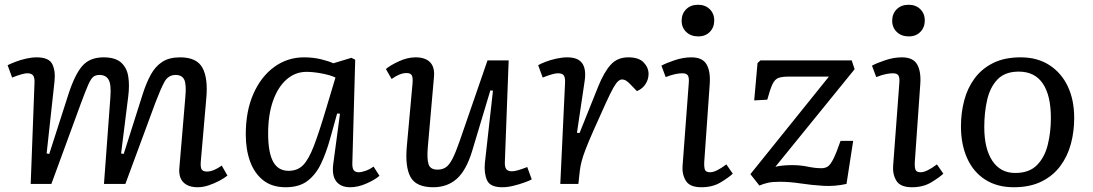

<svg xmlns="http://www.w3.org/2000/svg" viewBox="-20 -773 4594 807"><path d="M444 -365Q448 -418 436.5 -438Q425 -458 398 -458Q382 -458 372 -450Q362 -442 351 -417Q340 -392 321 -341L196 0H109L125 -425Q126 -447 119 -456Q112 -465 95 -465Q76 -465 31 -447L12 -499Q24 -505 44.5 -513Q65 -521 89 -526.5Q113 -532 134 -532Q186 -532 200 -503Q214 -474 209 -430L176 -128L187 -126L268 -378Q295 -461 326.5 -496.5Q358 -532 415 -532Q464 -532 488.5 -510.5Q513 -489 519 -452Q525 -415 519 -368L489 -128L500 -126L580 -378Q595 -425 614 -459.5Q633 -494 662 -513Q691 -532 737 -532Q807 -532 831 -488Q855 -444 847 -359L824 -95Q822 -70 827.5 -61Q833 -52 850 -52Q877 -52 912 -77L936 -35Q924 -25 902.5 -13.5Q881 -2 857 6Q833 14 811 14Q771 14 750.5 -7Q730 -28 734 -69L759 -365Q764 -418 754.5 -438Q745 -458 718 -458Q687 -458 671 -428.5Q655 -399 633 -341L507 0H417Z M1461 -90Q1460 -67 1466.5 -58Q1473 -49 1488 -49Q1499 -49 1516.5 -55Q1534 -61 1550 -73L1575 -34Q1557 -18 1521 -2Q1485 14 1452 14Q1412 14 1393 -11Q1374 -36 1381 -86L1409 -295L1397 -296L1367 -188Q1351 -131 1329.5 -85.5Q1308 -40 1273 -13Q1238 14 1181 14Q1123 14 1086 -15.5Q1049 -45 1031 -95Q1013 -145 1013 -208Q1013 -306 1045 -378.5Q1077 -451 1132.5 -491.5Q1188 -532 1258 -532Q1296 -532 1329 -524Q1362 -516 1381 -507L1457 -530L1473 -522ZM1193 -55Q1230 -55 1253.5 -78.5Q1277 -102 1299 -159Q1321 -216 1351 -317L1390 -447Q1370 -457 1333.5 -464Q1297 -471 1268 -471Q1221 -471 1184.5 -439Q1148 -407 1127.5 -349Q1107 -291 1107 -212Q1107 -132 1128 -93.5Q1149 -55 1193 -55Z M1602 -483Q1621 -499 1657 -515.5Q1693 -532 1727 -532Q1768 -532 1788 -511Q1808 -490 1804 -449L1778 -153Q1774 -104 1781.5 -82Q1789 -60 1819 -60Q1839 -60 1853.5 -69.5Q1868 -79 1881.5 -105Q1895 -131 1912 -180L2029 -519H2118L2102 -93Q2101 -71 2108 -62Q2115 -53 2132 -53Q2151 -53 2196 -71L2215 -19Q2204 -13 2183 -5.5Q2162 2 2137.5 8Q2113 14 2091 14Q2040 14 2027 -15.5Q2014 -45 2018 -88L2052 -392L2041 -393L1965 -140Q1940 -57 1900 -21.5Q1860 14 1801 14Q1729 14 1705.5 -29Q1682 -72 1690 -159L1714 -423Q1716 -448 1710.5 -457Q1705 -466 1688 -466Q1661 -466 1626 -441Z M2355 -425Q2356 -446 2350 -455.5Q2344 -465 2325 -465Q2306 -465 2261 -447L2242 -499Q2252 -505 2272.5 -513Q2293 -521 2318 -526.5Q2343 -532 2364 -532Q2410 -532 2427.5 -506.5Q2445 -481 2437 -430L2405 -215L2416 -214L2495 -411Q2519 -470 2547 -501Q2575 -532 2621 -532Q2665 -532 2685.5 -510.5Q2706 -489 2706 -462Q2706 -440 2693.5 -420Q2681 -400 2657 -390L2631 -417Q2622 -427 2613 -433Q2604 -439 2594 -439Q2587 -439 2578.5 -432Q2570 -425 2558 -404Q2546 -383 2526 -339Q2495 -271 2474.5 -224.5Q2454 -178 2442 -147Q2430 -116 2424.5 -94.5Q2419 -73 2417 -55L2411 0H2335Z M2845 -686Q2845 -715 2864 -734Q2883 -753 2914 -753Q2944 -753 2963 -734.5Q2982 -716 2982 -687Q2982 -658 2963.5 -639Q2945 -620 2915 -620Q2884 -620 2864.5 -638.5Q2845 -657 2845 -686ZM2875 -424Q2877 -447 2871 -456Q2865 -465 2848 -465Q2835 -465 2818 -461.5Q2801 -458 2778 -449L2760 -497Q2780 -508 2816 -520Q2852 -532 2886 -532Q2933 -532 2950 -502Q2967 -472 2963 -419L2940 -92Q2939 -70 2943 -59.5Q2947 -49 2965 -49Q2989 -49 3033 -82L3060 -43Q3043 -27 3009 -6.5Q2975 14 2928 14Q2879 14 2862.5 -13.5Q2846 -41 2849 -77Z M3176 -519H3560L3572 -482L3239 -72Q3256 -76 3274 -77.5Q3292 -79 3309 -79Q3344 -79 3375 -72.5Q3406 -66 3433 -66Q3448 -66 3459 -73Q3470 -80 3482.5 -104.5Q3495 -129 3513 -181H3566L3538 0Q3489 11 3440 8Q3391 5 3345 -2Q3299 -9 3257 -9Q3226 -9 3206.5 -4.5Q3187 0 3172 7L3134 -41L3464 -451H3294Q3267 -451 3252 -445.5Q3237 -440 3227 -419.5Q3217 -399 3205 -354L3150 -351L3164 -508Z M3730 -686Q3730 -715 3749 -734Q3768 -753 3799 -753Q3829 -753 3848 -734.5Q3867 -716 3867 -687Q3867 -658 3848.5 -639Q3830 -620 3800 -620Q3769 -620 3749.5 -638.5Q3730 -657 3730 -686ZM3760 -424Q3762 -447 3756 -456Q3750 -465 3733 -465Q3720 -465 3703 -461.5Q3686 -458 3663 -449L3645 -497Q3665 -508 3701 -520Q3737 -532 3771 -532Q3818 -532 3835 -502Q3852 -472 3848 -419L3825 -92Q3824 -70 3828 -59.5Q3832 -49 3850 -49Q3874 -49 3918 -82L3945 -43Q3928 -27 3894 -6.5Q3860 14 3813 14Q3764 14 3747.5 -13.5Q3731 -41 3734 -77Z M4241 14Q4171 14 4121 -18Q4071 -50 4045 -108Q4019 -166 4019 -242Q4019 -298 4032.5 -350Q4046 -402 4076 -443Q4106 -484 4154 -508Q4202 -532 4270 -532Q4340 -532 4390.5 -499.5Q4441 -467 4468 -410Q4495 -353 4495 -277Q4495 -220 4481 -168Q4467 -116 4436.5 -75Q4406 -34 4357.5 -10Q4309 14 4241 14ZM4247 -46Q4306 -46 4338.5 -79Q4371 -112 4384 -165Q4397 -218 4397 -277Q4397 -372 4363 -422Q4329 -472 4262 -472Q4204 -472 4172.5 -439Q4141 -406 4129 -352.5Q4117 -299 4117 -239Q4117 -148 4151 -97Q4185 -46 4247 -46Z"/></svg>

Font: Literata 7pt
Style: Italic
Weight: 400
Italic angle: -2°
Designer: Latin by Veronika Burian and Jose Scaglione. Greek by Irene Vlachou. Cyrillic by Vera Evstafieva
Foundry: TypeTogether
Version: Version 3.002